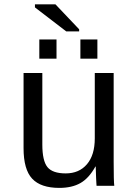

<svg xmlns="http://www.w3.org/2000/svg" viewBox="-20 -870 640 899"><path d="M178.2 -528.3V-193.4Q178.2 -117.2 202.1 -87.6Q226.1 -58.1 287.6 -58.1Q350.6 -58.1 387.2 -101.1Q423.8 -144 423.8 -222.2V-528.3H512.2V-112.8Q512.2 -20.5 515.1 0H432.1Q431.6 -2.4 431.2 -13.2Q430.7 -23.9 429.9 -37.8Q429.2 -51.8 428.2 -90.3H426.8Q396.5 -35.6 356.7 -12.9Q316.9 9.8 257.8 9.8Q170.9 9.8 130.6 -33.4Q90.3 -76.7 90.3 -176.3V-528.3ZM356.4 -595.2V-685.1H436V-595.2ZM164.1 -595.2V-685.1H244.6V-595.2ZM290 -723.1 143.6 -835.4V-849.6H239.7L350.6 -732.9V-723.1Z"/></svg>

Font: Cousine
Style: Regular
Weight: 400
Monospace: yes
Designer: Steve Matteson
Foundry: Monotype Imaging Inc.
Version: Version 1.21